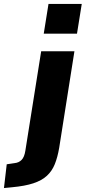

<svg xmlns="http://www.w3.org/2000/svg" viewBox="-112 -757 433 970"><path d="M109 -587 133 -737H301L277 -587ZM-92 193 -78 73 -38 67Q-17 65 -3 51Q11 37 16 5L96 -498H264L187 -10Q179 37 165 72Q151 107 125 131Q99 155 56.5 169Q14 183 -51 189Z"/></svg>

Font: Nunito Sans 10pt Condensed Black
Style: Italic
Weight: 900
Width: 3
Italic angle: -9°
Designer: Vernon Adams
Foundry: Vernon Adams
Version: Version 3.101;gftools[0.9.27]